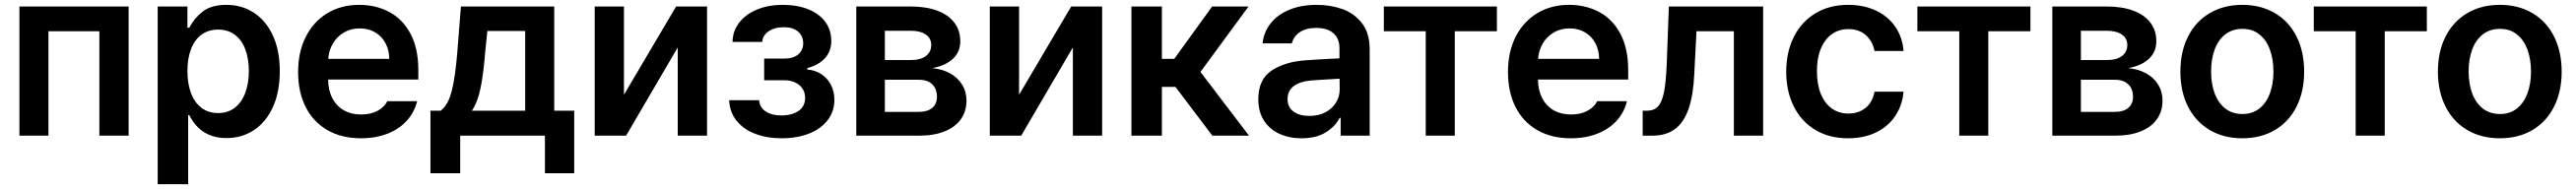

<svg xmlns="http://www.w3.org/2000/svg" viewBox="-20 -557 10567 776"><path d="M59.6 -530.3H507.8V0H387.7V-428.7H178.7V0H59.6Z M627 -530.3H749V-443.4H756.8Q776.9 -482.4 812 -509.8Q847.2 -537.1 909.2 -537.1Q971.2 -537.1 1020.8 -505.4Q1070.3 -473.6 1099.1 -412.1Q1127.9 -350.6 1127.9 -264.6Q1127.9 -179.2 1099.6 -117.2Q1071.3 -55.2 1021.7 -22.7Q972.2 9.8 909.2 9.8Q803.7 9.8 756.8 -84H752V199.2H627ZM875 -92.8Q915 -92.8 943.4 -114.7Q971.7 -136.7 986.3 -175.8Q1001 -214.8 1001 -265.6Q1001 -315.4 986.6 -354Q972.2 -392.6 943.8 -414.1Q915.5 -435.5 875 -435.5Q835 -435.5 806.6 -414.6Q778.3 -393.6 763.7 -355.2Q749 -316.9 749 -265.6Q749 -213.9 763.7 -174.8Q778.3 -135.7 806.6 -114.3Q835 -92.8 875 -92.8Z M1203.1 -261.7Q1203.1 -343.3 1234.4 -405.5Q1265.6 -467.8 1322.5 -502.4Q1379.4 -537.1 1454.1 -537.1Q1521.5 -537.1 1576.4 -508.3Q1631.3 -479.5 1663.8 -419.2Q1696.3 -358.9 1696.3 -269.5V-230.5H1326.2Q1326.7 -186 1343.8 -153.6Q1360.8 -121.1 1391.1 -104Q1421.4 -86.9 1461.9 -86.9Q1501.5 -86.9 1529.3 -102.1Q1557.1 -117.2 1569.3 -141.6H1691.4Q1680.2 -95.7 1648.9 -61.3Q1617.7 -26.9 1569.6 -8.1Q1521.5 10.7 1460.9 10.7Q1381.8 10.7 1323.5 -22.7Q1265.1 -56.2 1234.1 -117.7Q1203.1 -179.2 1203.1 -261.7ZM1577.1 -315.4Q1576.7 -351.6 1561.5 -379.9Q1546.4 -408.2 1519 -424.3Q1491.7 -440.4 1456.1 -440.4Q1419.4 -440.4 1390.9 -423.6Q1362.3 -406.7 1345.7 -378.2Q1329.1 -349.6 1326.7 -315.4Z M1746.1 -102.5H1788.1Q1819.3 -126.5 1833.7 -184.3Q1848.1 -242.2 1856.4 -343.8L1871.1 -530.3H2253.9V-102.5H2335.9V154.3H2215.8V0H1868.2V154.3H1746.1ZM2134.8 -102.5V-429.7H1979.5L1970.7 -343.8Q1963.4 -252 1951.4 -194.3Q1939.5 -136.7 1916 -102.5Z M2753.9 -530.3H2880.9V0H2760.7V-362.3L2548.8 0H2419.9V-530.3H2540V-168Z M3186.5 -83Q3229 -83 3256.1 -101.6Q3283.2 -120.1 3283.2 -155.3Q3283.2 -187.5 3259.5 -207.5Q3235.8 -227.5 3196.3 -227.5H3115.2V-316.4H3196.3Q3234.4 -316.4 3254.9 -333.5Q3275.4 -350.6 3275.4 -378.9Q3275.4 -409.2 3254.4 -427.2Q3233.4 -445.3 3196.3 -445.3Q3158.2 -445.3 3133.5 -428.5Q3108.9 -411.6 3107.4 -384.8H2985.4Q2986.3 -429.7 3013.2 -464.4Q3040 -499 3086.4 -518.1Q3132.8 -537.1 3190.4 -537.1Q3251.5 -537.1 3296.9 -518.6Q3342.3 -500 3366.5 -466.6Q3390.6 -433.1 3390.6 -388.7Q3390.6 -346.2 3364.5 -317.9Q3338.4 -289.6 3292 -277.3V-271.5Q3323.2 -269.5 3348.6 -253.4Q3374 -237.3 3388.7 -209.7Q3403.3 -182.1 3403.3 -147.5Q3403.3 -99.6 3375.7 -63.7Q3348.1 -27.8 3299.1 -8.5Q3250 10.7 3187.5 10.7Q3126.5 10.7 3078.1 -7.8Q3029.8 -26.4 3001.7 -61.8Q2973.6 -97.2 2971.7 -145.5H3094.7Q3096.7 -115.7 3121.6 -99.4Q3146.5 -83 3186.5 -83Z M3493.2 -530.3H3716.8Q3779.3 -530.3 3825 -513.4Q3870.6 -496.6 3895.3 -464.4Q3919.9 -432.1 3919.9 -387.7Q3919.9 -343.8 3889.4 -315.4Q3858.9 -287.1 3804.7 -277.3Q3846.2 -273.4 3877.9 -255.9Q3909.7 -238.3 3927.5 -209.5Q3945.3 -180.7 3945.3 -143.6Q3945.3 -100.1 3922.4 -67.6Q3899.4 -35.2 3855.7 -17.6Q3812 0 3751 0H3493.2ZM3824.2 -159.2Q3824.2 -192.4 3804.7 -210.9Q3785.2 -229.5 3751 -229.5H3610.4V-97.7H3751Q3785.2 -97.7 3804.7 -114Q3824.2 -130.4 3824.2 -159.2ZM3800.8 -372.1Q3800.8 -399.9 3778.3 -415.3Q3755.9 -430.7 3716.8 -430.7H3610.4V-310.5H3718.8Q3756.8 -310.5 3778.8 -327.1Q3800.8 -343.8 3800.8 -372.1Z M4375 -530.3H4502V0H4381.8V-362.3L4169.9 0H4041V-530.3H4161.1V-168Z M4622.1 -530.3H4747.1V-315.4H4797.9L4953.1 -530.3H5102.5L4905.3 -261.7L5104.5 0H4954.1L4802.7 -200.2H4747.1V0H4622.1Z M5339.8 -309.6Q5424.3 -315.4 5475.6 -317.4V-359.4Q5475.6 -398.9 5450.7 -420.7Q5425.8 -442.4 5379.9 -442.4Q5339.4 -442.4 5313.5 -425.3Q5287.6 -408.2 5280.3 -378.9H5160.2Q5164.6 -424.3 5192.4 -460.2Q5220.2 -496.1 5269 -516.6Q5317.9 -537.1 5382.8 -537.1Q5438.5 -537.1 5487.5 -519.8Q5536.6 -502.4 5568.1 -461.7Q5599.6 -420.9 5599.6 -354.5V0H5480.5V-73.2H5476.6Q5457 -36.1 5418 -12.7Q5378.9 10.7 5320.3 10.7Q5269 10.7 5228.8 -7.8Q5188.5 -26.4 5165.5 -62.5Q5142.6 -98.6 5142.6 -149.4Q5142.6 -231.4 5198 -267.8Q5253.4 -304.2 5339.8 -309.6ZM5352.5 -81.1Q5389.2 -81.1 5417.5 -95.7Q5445.8 -110.4 5461.2 -135.5Q5476.6 -160.6 5476.6 -190.4L5476.1 -233.9Q5454.1 -232.9 5401.4 -229.5Q5373 -228 5359.4 -226.6Q5313.5 -222.7 5288.1 -203.6Q5262.7 -184.6 5262.7 -150.4Q5262.7 -116.7 5287.1 -98.9Q5311.5 -81.1 5352.5 -81.1Z M5657.7 -530.3H6121.6V-428.7H5948.7V0H5829.6V-428.7H5657.7Z M6167 -261.7Q6167 -343.3 6198.2 -405.5Q6229.5 -467.8 6286.4 -502.4Q6343.3 -537.1 6418 -537.1Q6485.4 -537.1 6540.3 -508.3Q6595.2 -479.5 6627.7 -419.2Q6660.2 -358.9 6660.2 -269.5V-230.5H6290Q6290.5 -186 6307.6 -153.6Q6324.7 -121.1 6355 -104Q6385.3 -86.9 6425.8 -86.9Q6465.3 -86.9 6493.2 -102.1Q6521 -117.2 6533.2 -141.6H6655.3Q6644 -95.7 6612.8 -61.3Q6581.5 -26.9 6533.4 -8.1Q6485.4 10.7 6424.8 10.7Q6345.7 10.7 6287.4 -22.7Q6229 -56.2 6198 -117.7Q6167 -179.2 6167 -261.7ZM6541 -315.4Q6540.5 -351.6 6525.4 -379.9Q6510.3 -408.2 6482.9 -424.3Q6455.6 -440.4 6419.9 -440.4Q6383.3 -440.4 6354.7 -423.6Q6326.2 -406.7 6309.6 -378.2Q6293 -349.6 6290.5 -315.4Z M6719.7 -102.5H6738.3Q6766.1 -102.5 6782.5 -119.9Q6798.8 -137.2 6807.1 -178.7Q6815.4 -220.2 6818.4 -295.9L6827.1 -530.3H7213.9V0H7093.8V-428.7H6940.4L6931.6 -256.8Q6927.7 -167.5 6908.4 -111.1Q6889.2 -54.7 6852.5 -27.3Q6815.9 0 6758.8 0H6719.7Z M7308.6 -262.7Q7308.6 -343.3 7339.8 -405.5Q7371.1 -467.8 7428.5 -502.4Q7485.8 -537.1 7562.5 -537.1Q7626.5 -537.1 7676.5 -513.7Q7726.6 -490.2 7756.1 -447.3Q7785.6 -404.3 7790 -347.7H7670.9Q7663.1 -387.7 7635.3 -412.6Q7607.4 -437.5 7563.5 -437.5Q7524.9 -437.5 7495.8 -416.7Q7466.8 -396 7450.7 -357.2Q7434.6 -318.4 7434.6 -265.6Q7434.6 -211.4 7450.4 -172.1Q7466.3 -132.8 7495.4 -111.8Q7524.4 -90.8 7563.5 -90.8Q7605.5 -90.8 7634.3 -114.3Q7663.1 -137.7 7670.9 -180.7H7790Q7785.2 -124.5 7756.1 -81.1Q7727.1 -37.6 7677.2 -13.4Q7627.4 10.7 7562.5 10.7Q7484.9 10.7 7427.5 -23.9Q7370.1 -58.6 7339.4 -120.6Q7308.6 -182.6 7308.6 -262.7Z M7846.7 -530.3H8310.5V-428.7H8137.7V0H8018.6V-428.7H7846.7Z M8400.4 -530.3H8624Q8686.5 -530.3 8732.2 -513.4Q8777.8 -496.6 8802.5 -464.4Q8827.1 -432.1 8827.1 -387.7Q8827.1 -343.8 8796.6 -315.4Q8766.1 -287.1 8711.9 -277.3Q8753.4 -273.4 8785.2 -255.9Q8816.9 -238.3 8834.7 -209.5Q8852.5 -180.7 8852.5 -143.6Q8852.5 -100.1 8829.6 -67.6Q8806.6 -35.2 8762.9 -17.6Q8719.2 0 8658.2 0H8400.4ZM8731.4 -159.2Q8731.4 -192.4 8711.9 -210.9Q8692.4 -229.5 8658.2 -229.5H8517.6V-97.7H8658.2Q8692.4 -97.7 8711.9 -114Q8731.4 -130.4 8731.4 -159.2ZM8708 -372.1Q8708 -399.9 8685.5 -415.3Q8663.1 -430.7 8624 -430.7H8517.6V-310.5H8626Q8664.1 -310.5 8686 -327.1Q8708 -343.8 8708 -372.1Z M8925.8 -262.7Q8925.8 -344.7 8957 -406.7Q8988.3 -468.8 9045.9 -502.9Q9103.5 -537.1 9179.7 -537.1Q9256.3 -537.1 9314 -502.9Q9371.6 -468.8 9402.6 -406.7Q9433.6 -344.7 9433.6 -262.7Q9433.6 -181.2 9402.3 -119.1Q9371.1 -57.1 9313.7 -23.2Q9256.3 10.7 9179.7 10.7Q9103.5 10.7 9045.9 -23.4Q8988.3 -57.6 8957 -119.4Q8925.8 -181.2 8925.8 -262.7ZM9307.6 -263.7Q9307.6 -313 9293.2 -352.8Q9278.8 -392.6 9250.2 -415.5Q9221.7 -438.5 9180.7 -438.5Q9138.7 -438.5 9109.6 -415.5Q9080.6 -392.6 9066.2 -353Q9051.8 -313.5 9051.8 -263.7Q9051.8 -213.9 9066.2 -174.3Q9080.6 -134.8 9109.6 -111.8Q9138.7 -88.9 9180.7 -88.9Q9221.7 -88.9 9250.2 -111.8Q9278.8 -134.8 9293.2 -174.3Q9307.6 -213.9 9307.6 -263.7Z M9473.1 -530.3H9937V-428.7H9764.2V0H9645V-428.7H9473.1Z M9982.4 -262.7Q9982.4 -344.7 10013.7 -406.7Q10044.9 -468.8 10102.5 -502.9Q10160.2 -537.1 10236.3 -537.1Q10313 -537.1 10370.6 -502.9Q10428.2 -468.8 10459.2 -406.7Q10490.2 -344.7 10490.2 -262.7Q10490.2 -181.2 10459 -119.1Q10427.7 -57.1 10370.4 -23.2Q10313 10.7 10236.3 10.7Q10160.2 10.7 10102.5 -23.4Q10044.9 -57.6 10013.7 -119.4Q9982.4 -181.2 9982.4 -262.7ZM10364.3 -263.7Q10364.3 -313 10349.9 -352.8Q10335.4 -392.6 10306.9 -415.5Q10278.3 -438.5 10237.3 -438.5Q10195.3 -438.5 10166.3 -415.5Q10137.2 -392.6 10122.8 -353Q10108.4 -313.5 10108.4 -263.7Q10108.4 -213.9 10122.8 -174.3Q10137.2 -134.8 10166.3 -111.8Q10195.3 -88.9 10237.3 -88.9Q10278.3 -88.9 10306.9 -111.8Q10335.4 -134.8 10349.9 -174.3Q10364.3 -213.9 10364.3 -263.7Z"/></svg>

Font: WEMIX Pretendard SemiBold
Style: Regular
Weight: 600
Designer: Base glyphs from Inter by Rasmus Andersson; Hangeul glyphs from Noto Sans CJK(Source Han Sans) by Jang Soo-young and Kan
Foundry: Kil Hyung-jin
Version: Version 1.000